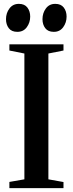

<svg xmlns="http://www.w3.org/2000/svg" viewBox="-20 -972 376 992"><path d="M106 -45.5V-695.5L28.5 -711V-743H308V-711L230 -695.5V-45.5L308 -31.5V0H28.5V-32ZM69 -807.5Q40 -807.5 25.5 -826.2Q11 -845 11 -873Q11 -904.5 28.8 -928.2Q46.5 -952 77 -952H78Q107 -952 121.5 -933Q136 -914 136 -886Q136 -855.5 118.5 -831.5Q101 -807.5 70 -807.5ZM257.5 -807.5Q228.5 -807.5 214 -826.2Q199.5 -845 199.5 -873Q199.5 -904.5 217 -928.2Q234.5 -952 265 -952H266Q295 -952 309.5 -933Q324 -914 324 -886Q324 -855.5 306.5 -831.5Q289 -807.5 258.5 -807.5Z"/></svg>

Font: Merriweather 96pt SemiBold
Style: Regular
Weight: 600
Version: Version 2.100